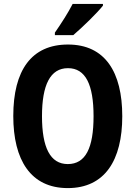

<svg xmlns="http://www.w3.org/2000/svg" viewBox="-20 -953 694 983"><path d="M507 -924V-933H352C329 -888 295 -835 261 -786V-773H355C403 -814 477 -886 507 -924ZM606 -358C606 -584 518 -725 328 -725C141 -725 48 -593 48 -359C48 -134 137 10 327 10C517 10 606 -133 606 -358ZM195 -358C195 -518 237 -604 328 -604C418 -604 459 -520 459 -358C459 -195 418 -113 327 -113C237 -113 195 -198 195 -358Z"/></svg>

Font: Noto Sans Devanagari UI Condensed
Style: Bold
Weight: 700
Width: 3
Designer: Jelle Bosma - Monotype Design Team
Foundry: Monotype Imaging Inc.
Version: Version 2.004